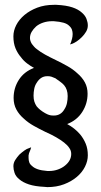

<svg xmlns="http://www.w3.org/2000/svg" viewBox="-20 -683 417 791"><path d="M272.5 -508.8Q274.4 -514.6 276.9 -523.9Q279.3 -533.2 279.3 -543Q279.3 -551.8 276.4 -560.5Q273.4 -569.3 264.6 -577.1Q256.8 -585 241.7 -589.4Q226.6 -593.8 201.2 -595.7H195.3Q174.8 -595.7 157.7 -589.8Q140.6 -584 128.9 -574.2Q117.2 -563.5 110.4 -551.8Q103.5 -540 103.5 -526.4Q103.5 -514.6 111.3 -502Q115.2 -497.1 120.1 -491.2Q125 -485.4 131.8 -480.5Q146.5 -468.8 166 -458Q185.5 -447.3 210 -435.5Q234.4 -423.8 257.8 -410.6Q281.2 -397.5 298.8 -380.9Q318.4 -364.3 329.6 -343.8Q340.8 -323.2 340.8 -296.9Q340.8 -255.9 318.8 -221.7Q296.9 -187.5 256.8 -171.9Q271.5 -164.1 285.2 -153.3Q298.8 -142.6 310.5 -128.9Q324.2 -112.3 333 -91.3Q341.8 -70.3 341.8 -43Q341.8 -19.5 330.1 3.9Q318.4 27.3 296.4 45.9Q274.4 64.5 243.7 76.2Q212.9 87.9 174.8 87.9Q172.9 87.9 169.9 87.4Q167 86.9 164.1 86.9Q124 85 99.1 76.7Q74.2 68.4 59.6 55.7Q44.9 43.9 40 29.3Q35.2 14.6 35.2 2Q35.2 -11.7 42.5 -23.4Q49.8 -35.2 59.6 -45.9Q70.3 -55.7 80.6 -63Q90.8 -70.3 98.6 -72.3L108.4 -76.2L105.5 -66.4Q102.5 -60.5 99.6 -51.8Q96.7 -43 97.7 -32.2Q97.7 -22.5 100.6 -14.2Q103.5 -5.9 112.3 1Q120.1 8.8 135.3 14.2Q150.4 19.5 175.8 21.5H181.6Q202.1 21.5 219.2 15.1Q236.3 8.8 248 -1Q273.4 -21.5 273.4 -48.8Q273.4 -62.5 265.6 -73.2Q258.8 -84 244.1 -95.7Q230.5 -106.4 210.9 -117.7Q191.4 -128.9 167 -139.6Q142.6 -151.4 119.1 -164.6Q95.7 -177.7 78.1 -194.3Q58.6 -210.9 47.4 -231.9Q36.1 -252.9 36.1 -279.3Q36.1 -320.3 57.6 -354Q79.1 -387.7 120.1 -403.3Q105.5 -411.1 91.3 -421.9Q77.1 -432.6 66.4 -447.3Q52.7 -462.9 43.9 -483.9Q35.2 -504.9 35.2 -533.2Q35.2 -556.6 46.9 -579.6Q58.6 -602.5 80.6 -621.1Q102.5 -639.6 133.3 -651.4Q164.1 -663.1 202.1 -663.1H212.9Q252.9 -661.1 277.8 -652.8Q302.7 -644.5 317.4 -630.9Q331.1 -619.1 336.4 -605Q341.8 -590.8 341.8 -578.1Q341.8 -564.5 334.5 -552.2Q327.1 -540 317.4 -530.3Q306.6 -519.5 296.4 -512.7Q286.1 -505.9 278.3 -502.9L268.6 -500ZM118.2 -289.1Q118.2 -274.4 121.6 -264.2Q125 -253.9 130.9 -245.1Q143.6 -229.5 166 -216.8Q167 -216.8 167 -216.3Q167 -215.8 168 -215.8Q174.8 -211.9 182.1 -209.5Q189.5 -207 199.2 -207H202.1Q230.5 -207 245.1 -232.4Q252.9 -244.1 255.9 -258.3Q258.8 -272.5 258.8 -287.1Q258.8 -314.5 244.1 -332Q237.3 -339.8 227.5 -346.7Q217.8 -353.5 207 -361.3H206.1Q200.2 -364.3 192.9 -366.7Q185.5 -369.1 177.7 -369.1H174.8Q160.2 -369.1 149.4 -361.8Q138.7 -354.5 131.8 -342.8Q124 -332 121.1 -317.4Q118.2 -302.7 118.2 -289.1Z"/></svg>

Font: BKP Parklife Display
Style: Regular
Weight: 400
Designer: Font Diner, Inc.; LA MECHKY PLUS GmbH
Foundry: Font Diner, Inc.; LA MECHKY PLUS GmbH
Version: Version 1.007